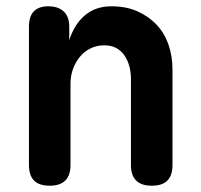

<svg xmlns="http://www.w3.org/2000/svg" viewBox="-20 -580 640 610"><path d="M204 -315V-56Q204 -23 187.5 -6.5Q171 10 138 10Q104 10 88 -6.5Q72 -23 72 -56V-495Q72 -528 87.5 -544Q103 -560 134 -560Q164 -560 182 -544Q200 -528 200 -495V-452Q216 -503 250 -531.5Q284 -560 334 -560Q380 -560 415.5 -544.5Q451 -529 476.5 -502.5Q502 -476 515 -439Q528 -402 528 -359V-56Q528 -23 512 -6.5Q496 10 462 10Q429 10 412.5 -6.5Q396 -23 396 -56V-331Q396 -350 391 -369Q386 -388 376 -403Q366 -418 350 -427Q334 -436 311 -436Q287 -436 267 -426Q247 -416 233 -398.5Q219 -381 211.5 -359.5Q204 -338 204 -315Z"/></svg>

Font: Maple Mono NL
Style: Bold
Weight: 700
Monospace: yes
Designer: subframe7536
Version: Version 7.000